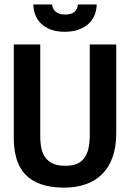

<svg xmlns="http://www.w3.org/2000/svg" viewBox="-20 -840 590 871"><path d="M507.3 -234.9Q507.3 -173.8 491 -127.7Q474.6 -81.5 444.1 -50.8Q413.6 -20 369.6 -4.4Q325.7 11.2 271 11.2Q209.5 11.2 165.5 -4.4Q121.6 -20 94.2 -49.3Q66.9 -78.6 54.7 -120.6Q42.5 -162.6 42.5 -214.8V-638.2H162.6V-222.2Q162.6 -189.9 168.2 -165Q173.8 -140.1 187.7 -122.8Q201.7 -105.5 222.7 -96.7Q243.7 -87.9 275.4 -87.9Q305.2 -87.9 325.7 -95.5Q346.2 -103 359.9 -119.9Q373.5 -136.7 380.4 -163.1Q387.2 -189.5 387.2 -227.1V-638.2H507.3ZM418.5 -819.8Q418.5 -795.4 409.7 -772.9Q400.9 -750.5 383.1 -733.4Q365.2 -716.3 337.9 -706.1Q310.5 -695.8 273.4 -695.8Q236.3 -695.8 209.5 -706.3Q182.6 -716.8 165.3 -734.1Q147.9 -751.5 139.6 -773.9Q131.3 -796.4 131.3 -819.8H216.8Q216.8 -811.5 220.2 -803.5Q223.6 -795.4 230.5 -788.8Q237.3 -782.2 248.3 -778.1Q259.3 -773.9 274.9 -773.9Q304.2 -773.9 318.6 -787.1Q333 -800.3 333 -819.8ZM0 -638.2Z"/></svg>

Font: Code New Roman
Style: Bold
Weight: 700
Monospace: yes
Designer: Sam Radian
Foundry: Code New Roman
Version: Version 1.508 October 19, 2014